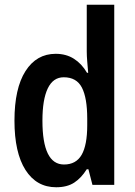

<svg xmlns="http://www.w3.org/2000/svg" viewBox="-20 -780 568 810"><path d="M217 10Q134 10 87.5 -63Q41 -136 41 -271Q41 -407 87.5 -480Q134 -553 215 -553Q259 -553 292 -532Q325 -511 347 -473H352Q350 -497 348 -520.5Q346 -544 346 -563V-760H462V0H370L353 -66H346Q323 -29 293 -9.5Q263 10 217 10ZM250 -86Q301 -86 324.5 -127Q348 -168 348 -252V-279Q348 -367 325.5 -410.5Q303 -454 249 -454Q204 -454 181.5 -407Q159 -360 159 -271Q159 -86 250 -86Z"/></svg>

Font: Noto Sans Myanmar Condensed SemiBold
Style: Regular
Weight: 600
Width: 3
Designer: Monotype Design Team
Foundry: Monotype Imaging Inc.
Version: Version 2.107; ttfautohint (v1.8.4.7-5d5b)